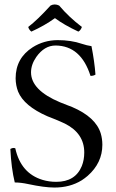

<svg xmlns="http://www.w3.org/2000/svg" viewBox="-20 -840 525 870"><path d="M248 -814.9Q292.5 -762.2 351.1 -717.8Q345.2 -701.7 335 -696.8Q269.5 -727.5 229 -757.8Q181.6 -723.6 122.1 -696.8Q111.3 -705.1 107.9 -717.8Q149.4 -749.5 209 -814.9Q227.5 -824.7 248 -814.9ZM394.5 -630.9Q408.2 -561 412.6 -502Q403.8 -496.1 390.1 -496.1Q346.7 -632.8 231.9 -633.8Q181.2 -633.8 144.5 -582Q120.6 -547.4 120.6 -512.2Q120.6 -431.6 252 -376.5Q263.7 -371.6 284.2 -363.8Q300.8 -357.4 307.1 -355Q414.1 -309.1 436.5 -235.4Q443.8 -210.9 443.8 -184.1Q443.8 -101.6 377 -43Q363.8 -31.7 350.1 -22.9Q296.9 9.8 226.6 9.8Q181.6 9.8 107.9 -5.9Q74.2 -13.2 46.9 -13.2Q31.2 -77.1 26.9 -165Q38.6 -171.4 46.4 -168.9Q48.3 -168.5 49.3 -168Q74.2 -54.7 172.9 -24.9Q202.1 -16.1 234.9 -16.1Q321.3 -16.1 350.6 -87.4Q361.8 -115.2 361.8 -148.9Q361.8 -235.8 274.4 -279.8Q257.3 -288.1 223.6 -301.8Q204.1 -309.6 195.3 -313Q88.9 -359.4 62 -424.8Q51.3 -452.6 50.8 -484.9Q50.8 -576.7 128.4 -626Q178.7 -657.7 241.2 -658.2Q302.2 -658.2 350.6 -641.6Q374 -633.8 394.5 -630.9Z"/></svg>

Font: Linux Libertine Display O
Style: Regular
Weight: 400
Designer: Philipp H. Poll
Foundry: Philipp H. Poll
Version: Version 5.0.9